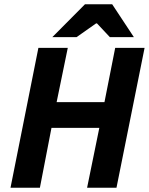

<svg xmlns="http://www.w3.org/2000/svg" viewBox="-20 -875 694 895"><path d="M29 0 159 -652H296L244 -399H467L517 -652H654L523 0H386L443 -279H220L166 0ZM224 -702 376 -855H503L604 -702H492L432 -766H428L337 -702Z"/></svg>

Font: Source Sans 3 ExtraLight
Style: Bold Italic
Weight: 700
Italic angle: -11°
Version: Version 3.052;hotconv 1.1.0;makeotfexe 2.6.0